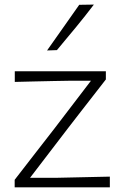

<svg xmlns="http://www.w3.org/2000/svg" viewBox="-20 -798 526 818"><path d="M42.5 0V-32Q87.5 -90.5 130.8 -146Q174 -201.5 212 -250.5L367.5 -454H276.5Q247.5 -453.5 207.8 -452.8Q168 -452 124.8 -451Q81.5 -450 43 -449V-494.5H431V-459.5Q410 -432.5 382.8 -397.5Q355.5 -362.5 326.5 -325.2Q297.5 -288 271 -253.5L108 -40.5H220.5Q249.5 -41 289 -42Q328.5 -43 370.2 -43.8Q412 -44.5 448 -45.5V0ZM180.5 -583Q215 -632 249.5 -680.8Q284 -729.5 317.5 -777.5L380 -778.5Q343.5 -730.5 303.2 -681.5Q263 -632.5 222.5 -584.5Z"/></svg>

Font: Commissioner Loud ExtraLight
Style: Regular
Weight: 200
Designer: Kostas Bartsokas
Foundry: Kostas Bartsokas
Version: Version 1.000; ttfautohint (v1.8.3)